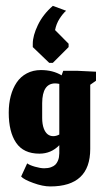

<svg xmlns="http://www.w3.org/2000/svg" viewBox="-20 -529 353 666"><path d="M150.7 -311H163.3L218 -365.7V-377.3L171 -424.7Q175.3 -446.7 186.8 -464.5Q198.3 -482.3 209.3 -491.7L163.3 -508.7Q129.3 -479.3 111.5 -442.3Q93.7 -405.3 93.7 -377.3V-365.7ZM154.3 117.7Q293 117.7 293 -12.3V-235L313 -249V-280.3L250.3 -283.3H199.3L193.7 -267.7Q163.3 -286 122 -286Q94.7 -286 73 -274.5Q51.3 -263 37.8 -242.8Q24.3 -222.7 17.3 -196.2Q10.3 -169.7 10.3 -138.3Q10.3 -71.3 36 -33.7Q61.7 4 116.7 4Q157.3 4 185.7 -25.3V3Q185.3 10.3 184.5 16.3Q183.7 22.3 180.3 29.8Q177 37.3 171.7 42.5Q166.3 47.7 156.5 51.2Q146.7 54.7 133.3 54.7Q120 54.7 101.3 49.3Q82.7 44 74.3 37.7L53.3 83.3Q63 94 95.7 105.8Q128.3 117.7 154.3 117.7ZM165 -56.7Q142 -56.7 132 -83Q126.3 -98.3 126.3 -119.7V-171.3Q126.7 -239.3 171 -239.7Q177.7 -239.7 185.7 -238V-62.3Q175 -56.7 165 -56.7Z"/></svg>

Font: Jomhuria
Style: Regular
Weight: 400
Designer: Arabic design by Kourosh Beigpour, Latin design by Eben Sorkin, engineering by Lasse Fister and Khaled Hosney
Version: Version 1.0000